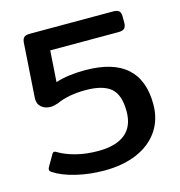

<svg xmlns="http://www.w3.org/2000/svg" viewBox="-104 -773 827 881"><g transform="rotate(-15 309.5 -332.5)"><path d="M48 -42Q39 -48 39 -55Q39 -61 44 -69L73 -119Q78 -128 84 -128Q89 -128 98 -122Q130 -103 177.5 -91Q225 -79 281 -79Q365 -79 409 -114.5Q453 -150 453 -221Q453 -300 415.5 -332Q378 -364 296 -364Q214 -364 157 -338Q136 -331 122 -331Q96 -331 78.5 -346Q61 -361 62 -388L79 -646Q80 -664 88 -672Q96 -680 116 -680H512Q532 -680 540 -672Q548 -664 548 -645V-618Q548 -599 540 -590.5Q532 -582 512 -582H187L177 -434Q236 -453 317 -453Q580 -453 580 -221Q580 -149 543.5 -95.5Q507 -42 440.5 -13.5Q374 15 285 15Q215 15 151 -0.5Q87 -16 48 -42Z"/></g></svg>

Font: Mitr
Style: Regular
Weight: 400
Designer: Thanarat Vachiruckul
Foundry: Cadson Demak
Version: Version 1.003